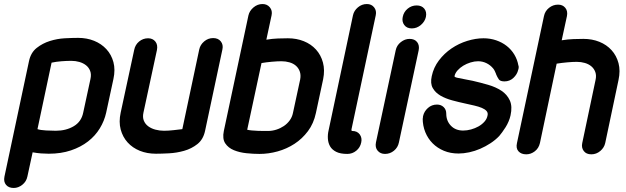

<svg xmlns="http://www.w3.org/2000/svg" viewBox="-20 -754 3105 953"><path d="M429 -362Q434 -385 427.5 -402Q421 -419 407 -430Q393 -441 374 -446.5Q355 -452 334 -452Q312 -452 285.5 -450Q259 -448 236 -443L166 -113Q181 -108 208.5 -106.5Q236 -105 257 -105Q308 -105 346 -127.5Q384 -150 393 -195ZM507 -195Q498 -154 475.5 -117Q453 -80 417 -52Q381 -24 332 -7.5Q283 9 222 9Q204 9 184 7.5Q164 6 142 2L116 122Q111 147 91 163Q71 179 48 179Q23 179 10 163.5Q-3 148 2 123L124 -451Q133 -493 162 -516Q191 -539 227.5 -550.5Q264 -562 302 -564Q340 -566 368 -566Q411 -566 447 -551.5Q483 -537 508 -510Q533 -483 543 -445.5Q553 -408 543 -362Z M969 -509Q974 -532 993.5 -548.5Q1013 -565 1038 -565Q1063 -565 1076 -548.5Q1089 -532 1084 -509L998 -105Q989 -62 960 -39Q931 -16 894 -5.5Q857 5 819 7Q781 9 754 9Q710 9 674 -5.5Q638 -20 613.5 -47Q589 -74 579 -111.5Q569 -149 579 -195L646 -506Q651 -532 670.5 -548Q690 -564 715 -564Q738 -564 751 -548Q764 -532 759 -506L692 -195Q687 -172 694 -155Q701 -138 716 -127Q731 -116 751.5 -110.5Q772 -105 794 -105Q816 -105 842 -108Q868 -111 885 -113Z M1548 -193Q1537 -141 1508.5 -103Q1480 -65 1441.5 -40Q1403 -15 1358 -2.5Q1313 10 1268 10Q1238 10 1203.5 6.5Q1169 3 1141 -8.5Q1113 -20 1098 -42.5Q1083 -65 1091 -104L1213 -677Q1218 -700 1238 -717Q1258 -734 1283 -734Q1306 -734 1319.5 -717.5Q1333 -701 1328 -678L1302 -557Q1332 -562 1359.5 -563Q1387 -564 1409 -564Q1452 -564 1488 -549.5Q1524 -535 1548.5 -508Q1573 -481 1583 -443.5Q1593 -406 1584 -361ZM1470 -360Q1474 -382 1468 -399Q1462 -416 1449 -427.5Q1436 -439 1417 -444.5Q1398 -450 1377 -450Q1357 -450 1329 -447.5Q1301 -445 1278 -441L1207 -110Q1215 -108 1230 -106.5Q1245 -105 1261.5 -104.5Q1278 -104 1292 -104Q1306 -104 1311 -104Q1331 -104 1351.5 -110.5Q1372 -117 1389 -128.5Q1406 -140 1418 -156.5Q1430 -173 1434 -193Z M1728 -104Q1753 -104 1765.5 -87Q1778 -70 1773 -47Q1768 -22 1748.5 -6Q1729 10 1704 10Q1669 10 1648.5 -0.5Q1628 -11 1618.5 -27.5Q1609 -44 1607.5 -65Q1606 -86 1611 -107L1732 -678Q1737 -701 1756.5 -717.5Q1776 -734 1801 -734Q1824 -734 1837 -717.5Q1850 -701 1845 -678L1725 -114Q1723 -104 1728 -104Z M2024 -613Q1999 -613 1986.5 -630Q1974 -647 1979 -670Q1984 -695 2003.5 -711Q2023 -727 2048 -727Q2073 -727 2086 -711Q2099 -695 2094 -670Q2089 -647 2069 -630Q2049 -613 2024 -613ZM1944 -504Q1949 -529 1969.5 -545Q1990 -561 2013 -561Q2038 -561 2050.5 -545Q2063 -529 2058 -504L1960 -47Q1955 -22 1935.5 -6Q1916 10 1891 10Q1868 10 1854.5 -6Q1841 -22 1846 -47Z M2553 -430Q2555 -425 2554.5 -418.5Q2554 -412 2552 -407Q2547 -385 2528.5 -367.5Q2510 -350 2484 -350Q2463 -350 2456 -360Q2449 -370 2442 -386L2443 -385Q2440 -392 2436.5 -400Q2433 -408 2428 -414Q2414 -431 2394.5 -440.5Q2375 -450 2353 -450Q2335 -450 2315.5 -444Q2296 -438 2279.5 -428Q2263 -418 2251 -404.5Q2239 -391 2236 -376Q2235 -371 2252 -367.5Q2269 -364 2295 -359Q2303 -357 2310.5 -356Q2318 -355 2326 -353Q2365 -344 2403 -333Q2441 -322 2469 -303.5Q2497 -285 2510.5 -255.5Q2524 -226 2514 -181Q2511 -167 2504.5 -151.5Q2498 -136 2489.5 -122.5Q2481 -109 2472.5 -97.5Q2464 -86 2458 -79Q2439 -59 2414.5 -43Q2390 -27 2363.5 -15.5Q2337 -4 2309 2Q2281 8 2256 8Q2216 8 2183.5 -5.5Q2151 -19 2127.5 -42.5Q2104 -66 2091 -98Q2078 -130 2078 -167L2079 -166Q2079 -175 2080 -178Q2085 -201 2104 -218Q2123 -235 2149 -235Q2169 -235 2182 -222.5Q2195 -210 2195 -190Q2195 -154 2218 -130Q2241 -106 2279 -106Q2298 -106 2318 -111.5Q2338 -117 2355 -126.5Q2372 -136 2384.5 -150Q2397 -164 2400 -181Q2403 -194 2395 -203Q2387 -212 2371.5 -218.5Q2356 -225 2334.5 -230Q2313 -235 2290 -240Q2257 -247 2224 -256Q2191 -265 2166 -279.5Q2141 -294 2128 -317Q2115 -340 2123 -376Q2132 -419 2158.5 -454Q2185 -489 2221 -513.5Q2257 -538 2299 -551Q2341 -564 2380 -564Q2413 -564 2442.5 -554Q2472 -544 2495 -526Q2518 -508 2533 -483Q2548 -458 2553 -429Z M2680 -674Q2685 -699 2705 -715Q2725 -731 2750 -731Q2773 -731 2786 -715Q2799 -699 2794 -674L2768 -554Q2799 -559 2826.5 -560Q2854 -561 2876 -561Q2919 -561 2955 -546.5Q2991 -532 3015.5 -505Q3040 -478 3050 -440.5Q3060 -403 3050 -357L2984 -44Q2979 -21 2959.5 -4.5Q2940 12 2915 12Q2890 12 2877.5 -4.5Q2865 -21 2870 -44L2936 -357Q2941 -379 2935 -396Q2929 -413 2915.5 -424.5Q2902 -436 2883 -441.5Q2864 -447 2843 -447Q2823 -447 2795 -444.5Q2767 -442 2743 -438L2660 -44Q2654 -18 2634.5 -3Q2615 12 2592 12Q2567 12 2553.5 -3Q2540 -18 2546 -44Z"/></svg>

Font: VDS
Style: Bold Italic
Weight: 700
Designer: artmaker
Foundry: artmaker
Version: Version 1.000 2009 initial release